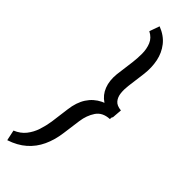

<svg xmlns="http://www.w3.org/2000/svg" viewBox="-363 -788 978 978"><g transform="rotate(45 126.0 -299.5)"><path d="M85 -724.6 104.5 -779.3Q153.3 -760.3 180.4 -725.6Q207.5 -690.9 216.6 -646.5Q225.6 -602.1 219.7 -552.7L206.5 -451.2Q203.1 -423.8 205.8 -398.7Q208.5 -373.5 222.4 -356.7Q236.3 -339.8 268.1 -336.9L263.7 -281.2Q213.4 -283.7 180.4 -305.7Q147.5 -327.6 132.8 -365.2Q118.2 -402.8 123 -451.7L136.2 -553.2Q140.1 -583.5 140.1 -617.2Q140.1 -650.9 128.4 -679.7Q116.7 -708.5 85 -724.6ZM-34.2 179.7 -46.4 122.6Q-10.7 107.9 10.5 81.1Q31.7 54.2 42.7 20.8Q53.7 -12.7 59.1 -48.3L72.3 -148.9Q79.1 -204.6 103.5 -242.2Q127.9 -279.8 168.5 -299.6Q209 -319.3 264.2 -320.8L259.3 -266.1Q209 -263.7 186 -229.2Q163.1 -194.8 156.7 -148.9L143.1 -48.3Q135.7 7.3 114.7 52.2Q93.8 97.2 57.1 129.4Q20.5 161.6 -34.2 179.7Z"/></g></svg>

Font: Roboto Condensed
Style: Italic
Weight: 400
Italic angle: -12°
Designer: Christian Robertson
Foundry: Google
Version: Version 3.0